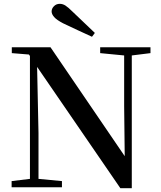

<svg xmlns="http://www.w3.org/2000/svg" viewBox="-20 -983 847 1008"><path d="M478 -810.1 462.9 -790Q424.8 -807.1 387 -825Q349.1 -842.8 311 -860.8Q277.3 -878.4 264.2 -893.6Q251 -908.7 251 -922.9Q251 -938 263.2 -950.4Q275.4 -962.9 293.9 -962.9Q309.1 -962.9 323.5 -953.9Q337.9 -944.8 361.8 -920.9Q389.6 -894.5 418.9 -866.5Q448.2 -838.4 478 -810.1ZM611.8 4.9 174.8 -631.8 182.1 -285.2V-43.9L305.2 -32.2V0H41V-32.2L137.2 -43.9V-689L131.8 -696.8L42 -704.1V-734.9H245.1L634.8 -163.1L631.8 -426.8V-691.9L505.9 -704.1V-734.9H770V-704.1L671.9 -691.9V4.9Z"/></svg>

Font: Source Han Serif TW SemiBold
Style: Regular
Weight: 600
Designer: Ryoko NISHIZUKA Ë•øÂ°öÊ∂ºÂ≠ê (kana & ideographs); Frank Grie√ühammer (Latin, Greek & Cyrillic); Wenlong ZHANG Âº†ÊñáÈæô 
Foundry: Adobe
Version: Version 2.003;hotconv 1.1.1;makeotfexe 2.6.0